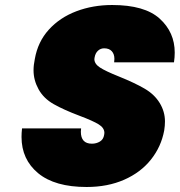

<svg xmlns="http://www.w3.org/2000/svg" viewBox="-20 -740 718 767"><path d="M326 7Q199 7 132.5 -48Q66 -103 66 -193Q66 -209 68 -227H304Q303 -220 303 -214Q303 -166 347 -166Q365 -166 379 -174.5Q393 -183 396 -201Q397 -205 397 -209Q397 -229 374.5 -243Q352 -257 299 -277Q235 -301 194.5 -324Q154 -347 134 -383.5Q114 -420 114 -459Q114 -480 119 -504Q131 -573 175 -621.5Q219 -670 285 -695Q351 -720 428 -720Q558 -720 618 -665.5Q678 -611 678 -530Q678 -511 675 -491H436Q437 -499 437 -505Q437 -524 426.5 -535.5Q416 -547 396 -547Q382 -547 371.5 -537.5Q361 -528 358 -511Q357 -508 357 -504Q357 -485 379 -470.5Q401 -456 456 -434Q518 -409 557.5 -386Q597 -363 618 -328.5Q639 -294 639 -255Q639 -238 636 -219Q624 -154 583 -102.5Q542 -51 476 -22Q410 7 326 7Z"/></svg>

Font: Fz Poppins Black
Style: Italic
Weight: 900
Italic angle: -10°
Designer: Ninad Kale (Devanagari), Jonny Pinhorn (Latin)
Foundry: Indian Type Foundry
Version: Vit hóa bi Vntype.Com & FontZin.Com